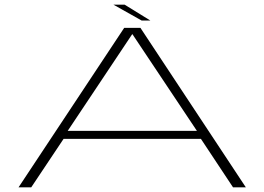

<svg xmlns="http://www.w3.org/2000/svg" viewBox="-20 -797 1124 817"><path d="M59 0H113L250.5 -206H835L971.5 0H1026L577.5 -678.5H508.5ZM268 -240 542.5 -651.5H543.5L818 -240ZM583 -709.5H620L510.5 -777H463Z"/></svg>

Font: Anybody ExtraExpanded ExtraLight
Style: Regular
Weight: 250
Width: 8
Version: Version 1.113;gftools[0.9.25]